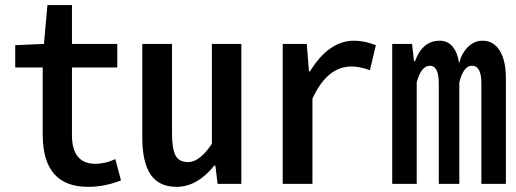

<svg xmlns="http://www.w3.org/2000/svg" viewBox="-20 -725 2036 757"><path d="M327.1 11.7Q148.4 11.7 148.4 -194.3V-459H40V-546.9L153.3 -551.8L167 -705.1H263.7V-551.8H442.4V-459H263.7V-192.4Q263.7 -79.1 356.4 -79.1Q394.5 -79.1 434.6 -97.7L457 -13.7Q392.6 11.7 327.1 11.7Z M676.8 11.7Q606.4 11.7 573.7 -37.1Q541 -85.9 541 -182.6V-551.8H658.2V-198.2Q658.2 -138.7 671.9 -112.3Q685.5 -85.9 721.7 -85.9Q767.6 -85.9 815.4 -158.2V-551.8H931.6V0H837.9L829.1 -72.3H825.2Q756.8 11.7 676.8 11.7Z M1094.7 0V-551.8H1189.5L1198.2 -443.4H1202.1Q1276.4 -564.5 1376 -564.5Q1417 -564.5 1461.9 -546.9L1438.5 -448.2Q1398.4 -462.9 1366.2 -462.9Q1269.5 -462.9 1211.9 -335.9V0Z M1526.4 0V-551.8H1604.5L1612.3 -483.4H1616.2Q1645.5 -564.5 1713.9 -564.5Q1745.1 -564.5 1764.6 -541Q1784.2 -517.6 1790 -475.6Q1799.8 -514.6 1824.7 -539.6Q1849.6 -564.5 1882.8 -564.5Q1925.8 -564.5 1950.2 -525.4Q1974.6 -486.3 1974.6 -416V0H1877.9V-396.5Q1877.9 -465.8 1840.8 -465.8Q1807.6 -465.8 1791 -400.4V0H1710V-396.5Q1710 -465.8 1674.8 -465.8Q1640.6 -465.8 1623 -400.4V0Z"/></svg>

Font: GenEi Gothic M SemiBold
Style: Regular
Weight: 500
Designer: o_tamon (Modified); [Source Han Sans]
Ryoko NISHIZUKA  (kana & ideographs); Paul D. Hunt (Latin, Greek & Cyrillic); Wenl
Version: Version 1.1a;Original Version 1.004